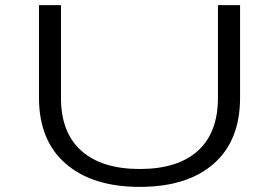

<svg xmlns="http://www.w3.org/2000/svg" viewBox="-20 -720 1090 751"><path d="M526.5 11Q341.5 11 237 -79.8Q132.5 -170.5 132.5 -337.5V-700H218.5V-337Q218.5 -201 298.5 -130Q378.5 -59 526.5 -59Q675 -59 753.8 -130Q832.5 -201 832.5 -337.5V-700H919V-337.5Q919 -170 815.8 -79.5Q712.5 11 526.5 11Z"/></svg>

Font: League Mono Extended Light
Style: Regular
Weight: 300
Width: 9
Designer: Tyler Finck
Foundry: The League of Moveable Type / Tyler Finck
Version: Version 2.210